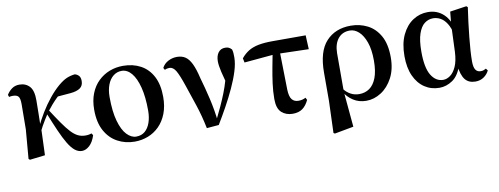

<svg xmlns="http://www.w3.org/2000/svg" viewBox="-63 -880 3696 1422"><g transform="rotate(-10 1785.5 -169.5)"><path d="M101.5 13.6 92.2 5.6 110.5 -213.7 112.1 -402.7Q112.3 -445.6 100.3 -460.2Q88.3 -474.7 58.9 -474.7Q51.3 -474.7 44.4 -474.1Q37.5 -473.5 30.2 -471.5L24.4 -488Q38.8 -512.4 62.8 -530.3Q86.9 -548.2 120.3 -548.2Q167.8 -548.2 196.8 -516.5Q225.8 -484.9 224.8 -409.8Q224.8 -363.8 223.6 -315.3Q222.3 -266.7 221.7 -218.7L224.5 -214.9Q222.7 -159.6 220.7 -107Q218.6 -54.3 216.6 0ZM209.1 -159.8 192.9 -180.8H198L206.9 -203.3Q232.3 -260 265.4 -314.3Q298.5 -368.7 336.3 -415.1Q374 -461.5 411.2 -493.2Q448.1 -524.4 477 -536.5Q506 -548.7 538.2 -551.9Q555.8 -547.5 567.9 -534.6Q580.1 -521.8 580.1 -494.6Q580.1 -459 555.2 -441.7Q530.3 -424.4 483.2 -420.2L370.8 -410.8L455.3 -471.6Q416.3 -441.7 376.9 -403.1Q337.5 -364.5 296.7 -311.3L292.1 -304.3Q276.8 -281.2 264 -260.6Q251.1 -240 238.2 -216.5Q225.3 -193 209.1 -159.8ZM493.5 16.2Q465.1 16.2 440.2 -3.7Q415.4 -23.7 391.1 -64Q366.9 -104.3 340.1 -165.2Q313.3 -226.2 280.7 -307.8L299.7 -327.6Q341.7 -262.6 373.1 -217.6Q404.5 -172.6 430.5 -144.7Q456.5 -116.8 481.9 -104.4Q507.3 -91.9 537.3 -91.9Q553.5 -91.9 565.2 -94.3Q576.8 -96.7 584.4 -99.3L593.8 -84.4Q577.9 -34.2 550.2 -9Q522.6 16.2 493.5 16.2Z M890.2 16.2Q820.5 16.2 762.1 -15.1Q703.6 -46.4 668.9 -109.5Q634.2 -172.7 634.2 -267.9Q634.2 -337.8 655.5 -390.7Q676.7 -443.6 713.8 -479.3Q750.8 -515 798.5 -533.5Q846.2 -551.9 899.6 -551.9Q974.8 -551.9 1032.3 -520.8Q1089.7 -489.7 1122 -428Q1154.3 -366.2 1154.3 -274.3Q1154.3 -202.9 1133.1 -148.4Q1111.8 -94 1074.9 -57.2Q1038 -20.5 990.4 -2.1Q942.8 16.2 890.2 16.2ZM907.4 -18.7Q946.5 -18.7 972.8 -41Q999.1 -63.3 1013 -103.1Q1026.9 -142.8 1026.9 -193.3Q1026.9 -296.1 1008.3 -368.4Q989.8 -440.6 957.6 -478.8Q925.5 -517 884.1 -517Q848.5 -517 820.9 -495.1Q793.3 -473.2 778.1 -433.5Q762.9 -393.7 762.9 -341.7Q762.9 -231.8 783.3 -160.1Q803.6 -88.3 836.8 -53.5Q870 -18.7 907.4 -18.7Z M1432.4 10.4Q1413 -85.1 1385.4 -167.9Q1357.8 -250.6 1332.4 -325.6Q1304.6 -408.5 1284.5 -442.8Q1264.4 -477.1 1236.3 -477.1Q1216.9 -477.1 1200.9 -469.1L1192.2 -484.7Q1208.4 -515.8 1239.5 -531.7Q1270.5 -547.7 1304.9 -547.7Q1342.3 -547.7 1368 -530.5Q1393.8 -513.4 1413.4 -473.1Q1433 -432.7 1449.2 -362.4Q1470.9 -288.2 1491.6 -200Q1512.3 -111.8 1522.2 -18.2H1504.1L1511.6 -33.3Q1537.1 -84.4 1558.3 -130.6Q1579.4 -176.8 1597.1 -221.5Q1614.8 -266.3 1628.4 -313.9Q1642 -361.6 1652.6 -415.3L1642.2 -256.3Q1622.1 -330.2 1610.2 -380.8Q1598.3 -431.4 1598.3 -462Q1598.3 -502.5 1616.5 -527.6Q1634.6 -552.7 1669 -552.7Q1685.5 -552.7 1696.3 -547.5Q1707 -542.3 1717.6 -530.7Q1721.8 -516.3 1722.8 -503Q1723.8 -489.8 1723.8 -471.2Q1723.8 -425.1 1705.8 -367.5Q1687.9 -310 1658.5 -246.5Q1629.2 -183 1593.8 -119Q1558.5 -55.1 1523.4 2.8Z M1791.6 -419.9 1784.9 -452.5Q1811.1 -484.3 1842.1 -503.2Q1873.2 -522.2 1916.8 -530.8Q1960.3 -539.4 2022.8 -539.4H2272.4L2277.3 -434.4L2026.7 -441ZM2078.7 16.2Q2027.6 16.2 1994.7 -13.8Q1961.8 -43.7 1961.8 -114.6Q1961.8 -171.5 1969.8 -231.4Q1977.8 -291.4 1988.9 -350Q1999.9 -408.6 2009.8 -459.8H2062.7L2068.4 -165.9Q2070.4 -113.3 2087.8 -92.3Q2105.3 -71.3 2135.5 -71.3Q2151.8 -71.3 2164.9 -74.4Q2178 -77.6 2190.8 -84.6L2200 -66.6Q2180.4 -24.9 2151.7 -4.3Q2123.1 16.2 2078.7 16.2Z M2349.7 208.4 2358.1 -31.5 2358.3 -243.1Q2358.3 -402.7 2427.4 -477.3Q2496.4 -551.9 2612.5 -551.9Q2680.7 -551.9 2738.1 -522.7Q2795.6 -493.4 2830.3 -431.4Q2865 -369.4 2865 -270Q2865 -180.9 2831.2 -116.7Q2797.3 -52.5 2744 -18.2Q2690.6 16.2 2632 16.2Q2576.4 16.2 2533.7 -11.6Q2490.9 -39.4 2464.9 -84.8H2460.5L2476.4 -98.6Q2496.6 -72.5 2525 -57.2Q2553.3 -41.8 2588.5 -41.8Q2632.8 -41.8 2666.1 -65.2Q2699.4 -88.6 2718.6 -138.6Q2737.8 -188.7 2737.8 -268.3Q2737.8 -350.3 2718.1 -405.7Q2698.4 -461.1 2667.2 -489.4Q2636.1 -517.7 2600 -517.7Q2544 -517.7 2511.8 -478.3Q2479.6 -438.9 2478.6 -369.3L2478.3 -86.8L2478.7 -74.4L2502.6 188.3L2359.2 214.7Z M3182.3 15.5Q3119.6 15.5 3070.7 -17.2Q3021.7 -49.9 2994 -111.3Q2966.2 -172.8 2966.2 -259.4Q2966.2 -354.6 2997.3 -419.6Q3028.3 -484.6 3079.6 -518.3Q3130.8 -551.9 3192.1 -551.9Q3261.7 -551.9 3309.5 -507.5Q3357.3 -463.2 3372 -381.8H3378.5L3357.2 -353.7Q3345.2 -407.4 3324.7 -439.4Q3304.2 -471.4 3278 -485.7Q3251.8 -499.9 3222.4 -499.9Q3187.7 -499.9 3158.8 -478.2Q3130 -456.5 3112.6 -406.1Q3095.2 -355.7 3095.2 -269.8Q3095.2 -149.6 3129.6 -93.6Q3164.1 -37.6 3219.5 -37.6Q3246.2 -37.6 3272.6 -56.6Q3298.9 -75.6 3317.7 -117.3Q3336.5 -159.1 3339.8 -227.4L3347.6 -428L3357.1 -526.6L3481.4 -545L3491.4 -536.5Q3482.9 -481.4 3476.1 -424.9Q3469.2 -368.4 3463.7 -315.4Q3458.2 -262.4 3455.2 -216.4Q3452.2 -170.4 3452.2 -135.4Q3452.2 -91.4 3465.2 -72.1Q3478.2 -52.7 3503.7 -52.7Q3516.9 -52.7 3526.2 -56.3Q3535.5 -60 3544 -64.5L3555.7 -49.4Q3543 -21.7 3516 -2.7Q3489 16.2 3452.5 16.2Q3401.9 16.2 3375.1 -17.1Q3348.3 -50.5 3339.4 -127.3L3354.4 -128.7Q3328.2 -48.4 3281 -16.4Q3233.8 15.5 3182.3 15.5Z"/></g></svg>

Font: Early Summer Mincho VF
Style: Regular
Weight: 250
Designer: GuiWonder
Version: Version 1.002